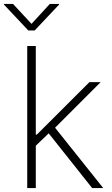

<svg xmlns="http://www.w3.org/2000/svg" viewBox="-52 -963 573 983"><path d="M125.5 -211.4V-273.9H136.7L405.8 -542.5H463.4L216.3 -295.4L210.9 -293.5ZM87.4 0V-727.5H131.3V0ZM419.9 0 190.4 -289.1 222.2 -318.8 476.6 0ZM14.6 -942.9 109.4 -840.8 203.1 -942.9H250.5V-939.5L125.5 -807.1H92.8L-31.7 -939.5V-942.9Z"/></svg>

Font: Inter 16pt ExtraLight
Style: Regular
Weight: 250
Version: Version 4.001;git-66647c0bb